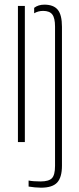

<svg xmlns="http://www.w3.org/2000/svg" viewBox="-20 -626 350 846"><path d="M59 0V-600H89.5V0ZM106 196V169.5Q116.5 171.5 129.8 172.5Q143 173.5 158.5 173.5Q195 173.5 208.8 159.2Q222.5 145 222.5 105V-509Q222.5 -546.5 210.5 -562.2Q198.5 -578 170 -578Q148.5 -578 130.5 -567.5V-591.5Q139.5 -598.5 150.8 -602Q162 -605.5 175.5 -605.5Q216 -605.5 234.5 -583Q253 -560.5 253 -508V104Q253 155.5 232 178.2Q211 201 160.5 201Q149 201 132.8 199.5Q116.5 198 106 196Z"/></svg>

Font: Big Shoulders Stencil Display ExtraLight
Style: Regular
Weight: 250
Designer: Patric King
Foundry: XO Type Co
Version: Version 2.001